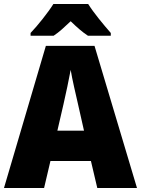

<svg xmlns="http://www.w3.org/2000/svg" viewBox="-20 -947 710 967"><path d="M424 -927H249C223 -885 168 -816 134 -781V-767H250C279 -786 303 -809 336 -840C368 -809 394 -786 423 -767H538V-781C502 -822 452 -882 424 -927ZM470 0H670L456 -716H211L0 0H202L234 -136H438ZM373 -422 403 -289H269L300 -423C311 -472 328 -550 336 -595C343 -550 363 -466 373 -422Z"/></svg>

Font: Noto Sans Sinhala SemiCondensed Black
Style: Regular
Weight: 900
Width: 4
Designer: Jelle Bosma - Monotype Design Team
Foundry: Monotype Imaging Inc.
Version: Version 2.006